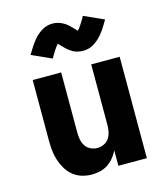

<svg xmlns="http://www.w3.org/2000/svg" viewBox="-114 -854 829 951"><g transform="rotate(-15 300.0 -378.5)"><path d="M240 8Q214 8 189 0.5Q164 -7 144 -23.5Q124 -40 111 -62Q98 -84 90 -108.5Q82 -133 79.5 -158.5Q77 -184 77 -210V-520H223V-210Q223 -192 226.5 -174.5Q230 -157 239.5 -142.5Q249 -128 265.5 -120Q282 -112 300 -112Q318 -112 334.5 -120Q351 -128 360.5 -142.5Q370 -157 373.5 -174.5Q377 -192 377 -210V-520H523V0H377V-79Q368 -60 354 -43Q340 -26 322 -14Q304 -2 282.5 3Q261 8 240 8ZM356 -595Q349 -595 342 -596Q335 -597 329 -598.5Q323 -600 316 -602.5Q309 -605 303.5 -608.5Q298 -612 292 -616Q286 -620 280.5 -624.5Q275 -629 270.5 -634Q266 -639 261.5 -643Q257 -647 252 -652.5Q247 -658 244 -662Q240 -657 237.5 -654.5Q235 -652 232 -647.5Q229 -643 225.5 -638Q222 -633 218 -626.5Q214 -620 209.5 -612.5Q205 -605 201 -597L99 -643Q107 -656 114 -667.5Q121 -679 128 -689Q135 -699 142 -708Q149 -717 156.5 -724.5Q164 -732 174.5 -740Q185 -748 195.5 -753.5Q206 -759 218.5 -762Q231 -765 244 -765Q251 -765 258 -764Q265 -763 271 -761.5Q277 -760 284 -757Q291 -754 296.5 -751Q302 -748 308 -744Q314 -740 319.5 -735Q325 -730 329.5 -725.5Q334 -721 338.5 -716.5Q343 -712 347.5 -707Q352 -702 356 -698Q360 -702 362.5 -705Q365 -708 368 -712Q371 -716 374.5 -721.5Q378 -727 382 -733.5Q386 -740 390.5 -747Q395 -754 399 -763L501 -717Q493 -704 486 -692Q479 -680 472 -670Q465 -660 458 -651.5Q451 -643 443.5 -635.5Q436 -628 425.5 -620Q415 -612 404.5 -606.5Q394 -601 381.5 -598Q369 -595 356 -595Z"/></g></svg>

Font: Iosevka Custom Heavy Extended
Style: Regular
Weight: 900
Width: 7
Monospace: yes
Designer: Belleve Invis
Foundry: Belleve Invis
Version: Version 11.2.4; ttfautohint (v1.8.4)